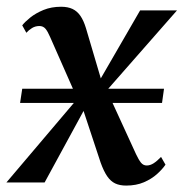

<svg xmlns="http://www.w3.org/2000/svg" viewBox="-44 -554 558 583"><path d="M339 9.5Q319.5 9.5 305.8 3Q292 -3.5 281.5 -18.8Q271 -34 261.5 -60.5L198.5 -251L226 -247L91.5 0H-24.5L212.5 -279.5L201.5 -230L108 -442Q101 -458.5 94 -466.8Q87 -475 75.5 -475Q63.5 -475 53.5 -469Q43.5 -463 36 -454.5L23.5 -477Q31.5 -487.5 48 -500.8Q64.5 -514 88.2 -523.8Q112 -533.5 141.5 -533.5Q162 -533.5 176.2 -526.8Q190.5 -520 200.2 -505.8Q210 -491.5 217 -468.5L270.5 -287.5L245 -286.5L381.5 -522.5H493.5L257 -253L269.5 -303L369 -86Q377 -69 384 -60.2Q391 -51.5 401.5 -51.5Q412 -51.5 422.5 -58.2Q433 -65 445 -77.5L458.5 -54Q449 -40 432.5 -25.2Q416 -10.5 392.8 -0.5Q369.5 9.5 339 9.5ZM17 -241.5 23.5 -284.5H454L448 -241.5Z"/></svg>

Font: Merriweather 96pt Medium
Style: Italic
Weight: 500
Italic angle: -7.8°
Version: Version 2.101